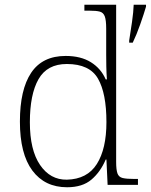

<svg xmlns="http://www.w3.org/2000/svg" viewBox="-20 -780 636 810"><path d="M263 10Q169 10 116.5 -60.5Q64 -131 64 -267Q64 -402 111.5 -473Q159 -544 257 -544Q321 -544 363.5 -517.5Q406 -491 426 -445H431Q429 -472 428.5 -499.5Q428 -527 428 -548V-659Q428 -695 422 -711Q416 -727 401 -731Q386 -735 358 -735H336V-760H470V-97Q470 -64 475.5 -48.5Q481 -33 497.5 -29Q514 -25 548 -25H562V0H434L429 -107H426Q404 -55 366 -22.5Q328 10 263 10ZM262 -22Q348 -24 388.5 -88Q429 -152 429 -265Q429 -386 393.5 -448Q358 -510 262 -510Q179 -510 142.5 -446Q106 -382 106 -264Q106 -147 149 -84Q192 -21 262 -22ZM525 -609Q531 -646 537 -688Q543 -730 544 -760H596V-752Q587 -721 571.5 -677Q556 -633 540 -600H525Z"/></svg>

Font: Noto Serif Malayalam ExtraLight
Style: Regular
Weight: 200
Designer: Indian type Foundry, Jelle Bosma, Monotype Design Team
Foundry: Monotype Imaging Inc.
Version: Version 2.104; ttfautohint (v1.8.4.7-5d5b)